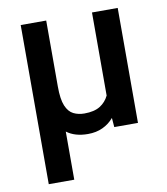

<svg xmlns="http://www.w3.org/2000/svg" viewBox="-82 -597 758 869"><g transform="rotate(-10 297.0 -162.5)"><path d="M71.8 -528.3H189V-225.1Q189 -166.5 201.7 -136.2Q214.4 -106 236.6 -95Q258.8 -84 286.6 -84Q332 -84 358.9 -100.8Q385.7 -117.7 399.4 -146.5V-528.3H517.6V0H408.7L405.3 -42.5Q384.3 -17.6 354.5 -3.7Q324.7 10.3 286.6 10.3Q226.6 10.3 189 -18.1V203.1H71.8Z"/></g></svg>

Font: Vazirmatn UI Medium
Style: Regular
Weight: 500
Designer: Saber Rastikerdar
Foundry: Saber Rastikerdar
Version: Version 33.003